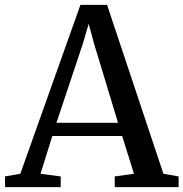

<svg xmlns="http://www.w3.org/2000/svg" viewBox="-34 -769 754 789"><path d="M-13.5 -44 49.5 -55 296.5 -749H406L637.5 -55L700 -44V0H437.5V-44L516.5 -55L468 -210H181L132.5 -55L215.5 -44V0H-13ZM198 -264.5H451L352 -591.5L330.5 -671L306.5 -589.5Z"/></svg>

Font: Merriweather 12pt
Style: Regular
Weight: 400
Designer: Eben Sorkin
Foundry: Eben Sorkin
Version: Version 2.100